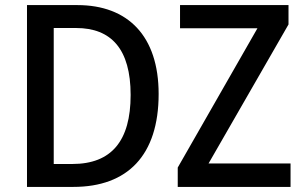

<svg xmlns="http://www.w3.org/2000/svg" viewBox="-20 -734 1191 754"><path d="M603 -365C603 -593 482 -714 284 -714H86V0H268C481 0 603 -124 603 -365ZM1121 0V-92H799L1113 -638V-714H687V-623H991L678 -76V0ZM493 -361C493 -181 418 -90 264 -90H191V-624H279C417 -624 493 -541 493 -361Z"/></svg>

Font: Noto Sans SemiCondensed Medium
Style: Regular
Weight: 500
Width: 4
Designer: Monotype Design Team
Foundry: Monotype Imaging Inc.
Version: Version 2.013